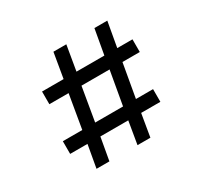

<svg xmlns="http://www.w3.org/2000/svg" viewBox="-114 -664 818 787"><g transform="rotate(-30 295.5 -271.0)"><path d="M134 -19 153 -126H71V-186H163L190 -345H99V-405H201L221 -523H282L262 -405H394L415 -523H476L455 -405H527V-345H445L417 -186H498V-126H407L389 -19H328L346 -126H214L195 -19ZM224 -186H356L384 -345H251Z"/></g></svg>

Font: Maven Pro
Style: Regular
Weight: 400
Designer: Joe Prince
Foundry: Joe Prince
Version: Version 2.103